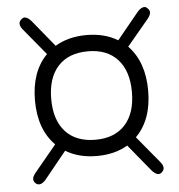

<svg xmlns="http://www.w3.org/2000/svg" viewBox="-48 -710 668 718"><g transform="rotate(-5 286.0 -351.5)"><path d="M295 -125Q227 -125 178 -155L96 -54Q86 -42 76 -39Q66 -36 58 -43Q40 -58 61 -83L143 -182Q82 -243 82 -352Q82 -460 142 -521L61 -619Q40 -644 58 -659Q66 -667 76 -663.5Q86 -660 96 -648L177 -549Q227 -579 295 -579Q363 -579 412 -549L493 -648Q503 -660 513.5 -663.5Q524 -667 531 -659Q549 -644 528 -619L447 -522Q507 -460 507 -352Q507 -243 446 -182L528 -83Q549 -58 531 -43Q516 -28 493 -54L411 -154Q362 -125 295 -125ZM295 -186Q367 -186 406.5 -229.5Q446 -273 446 -352Q446 -431 406.5 -474.5Q367 -518 295 -518Q222 -518 182.5 -474.5Q143 -431 143 -352Q143 -273 182.5 -229.5Q222 -186 295 -186Z"/></g></svg>

Font: Shin Retro Maru Gothic Regular
Style: Regular
Weight: 400
Designer: Iose
Foundry: Typographish
Version: Version 1.002